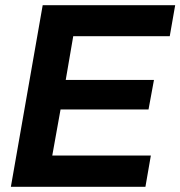

<svg xmlns="http://www.w3.org/2000/svg" viewBox="-20 -722 697 742"><path d="M214 -299H554L575 -413H234L263 -582H636L657 -702H145L22 0H542L563 -121H182Z"/></svg>

Font: Geom SemiBold
Style: Bold Italic
Weight: 600
Italic angle: -10°
Version: Version 1.102